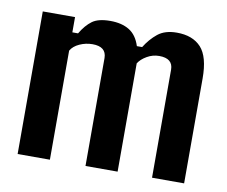

<svg xmlns="http://www.w3.org/2000/svg" viewBox="-60 -557 745 630"><g transform="rotate(10 312.0 -241.5)"><path d="M143.1 0H35.6V-475.1H143.1V-424.3H162.1Q179.2 -453.1 199.5 -468Q219.7 -482.9 259.8 -482.9Q297.9 -482.9 323 -467.5Q348.1 -452.1 359.4 -416.5H377Q394.5 -444.8 418.2 -463.9Q441.9 -482.9 481.4 -482.9Q534.2 -482.9 562.3 -452.4Q590.3 -421.9 590.3 -349.6V0H483.4V-359.9Q483.4 -397.5 437.5 -397.5Q416 -397.5 397 -386.5Q377.9 -375.5 368.7 -360.8V0H261.7V-359.9Q261.2 -397.5 215.3 -397.5Q192.9 -397.5 172.4 -388.2Q151.9 -378.9 143.1 -363.3Z"/></g></svg>

Font: Agdasima
Style: Bold
Weight: 700
Width: 3
Designer: The DocRepair Project, Patric King
Foundry: Google
Version: Version 2.002